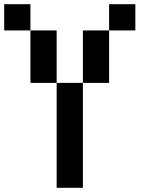

<svg xmlns="http://www.w3.org/2000/svg" viewBox="-20 -895 790 915"><path d="M0 -750V-875H125V-750ZM125 -500V-750H250V-500ZM250 0V-500H375V0ZM375 -500V-750H500V-500ZM500 -750V-875H625V-750Z"/></svg>

Font: Galmuri7 Regular
Style: Regular
Weight: 400
Designer: Lee Minseo (quiple)
Version: Version 2.399;hotconv 1.1.1;makeotfexe 2.6.0 DEVELOPMENT